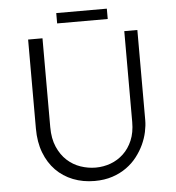

<svg xmlns="http://www.w3.org/2000/svg" viewBox="-57 -886 871 949"><g transform="rotate(-5 378.5 -411.5)"><path d="M178.7 -715.3V-274.4Q178.7 -217.3 196.8 -176Q214.8 -134.8 244.1 -107.9Q273.4 -81.1 310.5 -68.4Q347.7 -55.7 385.3 -55.7Q423.8 -55.7 459.7 -68.8Q495.6 -82 523.4 -108.2Q551.3 -134.3 567.9 -173.3Q584.5 -212.4 584.5 -264.6V-715.3H649.4V-267.6Q649.4 -241.2 642.8 -210.2Q636.2 -179.2 622.1 -148.4Q607.9 -117.7 585.9 -89.1Q564 -60.5 533.4 -38.6Q502.9 -16.6 463.4 -3.4Q423.8 9.8 374.5 9.8Q316.9 9.8 267.8 -9.5Q218.8 -28.8 183.1 -65.2Q147.5 -101.6 127.4 -154.1Q107.4 -206.5 107.4 -273.4V-715.3ZM257.3 -833.5H508.3V-782.2H257.3Z"/></g></svg>

Font: Proza Libre
Style: Light
Weight: 300
Designer: Jasper de Waard
Foundry: Jasper de Waard
Version: Version 1.000; ttfautohint (v1.4.1.8-43bc)